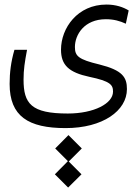

<svg xmlns="http://www.w3.org/2000/svg" viewBox="-20 -407 626 856"><path d="M272.5 164.1C438 164.1 545.9 86.9 545.9 -9.8C545.9 -62.5 526.4 -93.8 422.9 -119.6C329.1 -142.1 314 -157.2 314 -197.3C314 -252 355.5 -321.3 452.1 -321.3C487.3 -321.3 514.6 -313.5 541 -301.3L553.7 -360.4C529.8 -375 496.6 -386.7 454.6 -386.7C325.7 -386.7 252 -282.2 252 -185.5C252 -116.7 287.1 -84 378.4 -64.5C472.2 -44.9 483.9 -28.8 483.9 1.5C483.9 54.7 398.9 99.1 282.2 99.1C119.1 99.1 85 55.2 85 -52.2C85 -96.7 90.3 -130.4 100.6 -185.1H44.4C28.8 -131.8 22.9 -83 22.9 -32.7C22.9 111.3 106 164.1 272.5 164.1ZM283.7 429.2 343.3 370.1 286.6 313 344.7 254.9 285.2 195.3 226.1 254.9 282.7 311.5 224.6 370.1Z"/></svg>

Font: Cascadia Code PL Light
Style: Regular
Weight: 300
Monospace: yes
Designer: Aaron Bell
Foundry: Saja Typeworks
Version: Version 2404.023